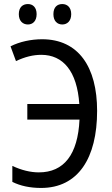

<svg xmlns="http://www.w3.org/2000/svg" viewBox="-20 -919 553 949"><path d="M73 -849C73 -815 93 -798 118 -798C142 -798 161 -815 161 -849C161 -883 142 -899 118 -899C93 -899 73 -884 73 -849ZM244 -849C244 -815 263 -798 288 -798C312 -798 332 -815 332 -849C332 -883 312 -899 288 -899C263 -899 244 -884 244 -849ZM183 10C366 10 460 -137 460 -371C460 -588 368 -725 188 -725C134 -725 77 -713 32 -690L59 -617C103 -638 144 -648 184 -648C292 -648 361 -567 372 -405H115V-328H373C365 -155 296 -67 172 -67C130 -67 86 -78 41 -99V-20C81 0 129 10 183 10Z"/></svg>

Font: Noto Sans Condensed
Style: Regular
Weight: 400
Width: 3
Designer: Monotype Design Team
Foundry: Monotype Imaging Inc.
Version: Version 2.013